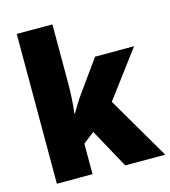

<svg xmlns="http://www.w3.org/2000/svg" viewBox="-112 -850 835 941"><g transform="rotate(-15 305.0 -380.0)"><path d="M241 -460V-760H60V0H241V-155L298 -199L407 0H610L424 -318L600 -553H402L288 -394C272 -372 250 -336 235 -310H232C238 -356 241 -413 241 -460Z"/></g></svg>

Font: Noto Sans Devanagari SemiCondensed Black
Style: Regular
Weight: 900
Width: 4
Designer: Jelle Bosma - Monotype Design Team
Foundry: Monotype Imaging Inc.
Version: Version 2.004